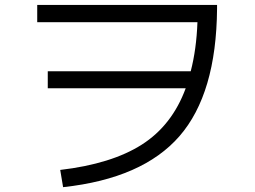

<svg xmlns="http://www.w3.org/2000/svg" viewBox="-20 -733 1040 783"><path d="M131.8 -712.9H865.2V-697.3Q862.3 -350.6 711.9 -177.7Q561.5 -4.9 237.3 30.3L225.6 -40Q434.6 -64.5 558.1 -143.1Q681.6 -221.7 737.3 -373H174.8V-442.4H757.8Q781.2 -532.2 785.2 -642.6H131.8Z"/></svg>

Font: Mgen+ 1c regular
Style: Regular
Weight: 400
Designer: [Source Han Sans]
Ryoko NISHIZUKA  (kana & ideographs); Paul D. Hunt (Latin, Greek & Cyrillic); Wenlong ZHANG  (bopomofo
Version: Version 1.059.20150602